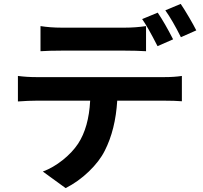

<svg xmlns="http://www.w3.org/2000/svg" viewBox="-20 -889 1040 986"><path d="M188 -755Q239 -747 295 -747H622Q676 -747 730 -755V-626Q679 -629 622 -629H295Q233 -629 188 -626ZM790 -824Q826 -771 869 -687L789 -652Q738 -752 710 -791ZM908 -869Q927 -841 951 -800Q975 -759 988 -733L909 -698Q866 -784 829 -836ZM72 -499Q117 -493 168 -493H823Q875 -493 914 -499V-369Q877 -372 823 -372H582Q573 -223 518 -115Q491 -61 436.5 -8.5Q382 44 317 77L200 -8Q253 -28 302 -67Q351 -106 381 -151Q436 -235 443 -372H168Q128 -372 72 -368Z"/></svg>

Font: Sinter Bold
Style: Regular
Weight: 700
Foundry: Adobe & rsms
Version: Version 1.000